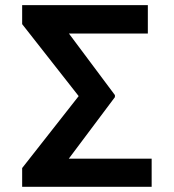

<svg xmlns="http://www.w3.org/2000/svg" viewBox="-20 -720 670 740"><path d="M564.5 0H65.4V-72.3L283.2 -349.6L65.4 -627V-700.2H549.8V-590.8H245.6L422.9 -353.5V-345.7L245.1 -108.4H564.5Z"/></svg>

Font: Pretendard JP SemiBold
Style: Regular
Weight: 600
Designer: Base glyphs from Inter by Rasmus Andersson; Hangeul glyphs from Noto Sans CJK(Source Han Sans) by Jang Soo-young and Kan
Foundry: Kil Hyung-jin
Version: Version 1.309